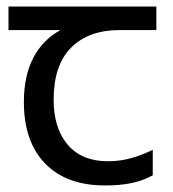

<svg xmlns="http://www.w3.org/2000/svg" viewBox="-20 -557 530 587"><path d="M301 10Q183 10 118 -57Q53 -124 53 -245Q53 -325 82 -380.5Q111 -436 165 -465H6V-537H458V-465H345Q251 -465 197.5 -411.5Q144 -358 144 -252Q144 -165 187 -114.5Q230 -64 310 -64Q347 -64 381 -73.5Q415 -83 447 -99V-21Q418 -5 383 2.5Q348 10 301 10Z"/></svg>

Font: ltamil85
Style: Book
Weight: 400
Designer: Jelle Bosma - Monotype Design Team
Foundry: Monotype Imaging Inc.
Version: Version 2.003